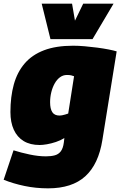

<svg xmlns="http://www.w3.org/2000/svg" viewBox="-41 -810 658 1050"><path d="M-21 173 33 12Q74 25 121.5 35Q169 45 210 45Q238 45 258.5 39.5Q279 34 291.5 17.5Q304 1 308 -30L311 -55Q290 -42 264.5 -33.5Q239 -25 215.5 -21Q192 -17 176 -17Q124 -17 88.5 -38.5Q53 -60 34.5 -100.5Q16 -141 16 -197Q16 -281 34.5 -348Q53 -415 93.5 -462.5Q134 -510 199.5 -535Q265 -560 359 -560Q388 -560 422.5 -557Q457 -554 491 -549.5Q525 -545 553 -539.5Q581 -534 597 -529L519 -45Q498 88 425.5 154Q353 220 222 220Q155 220 93 207Q31 194 -21 173ZM364 -393Q357 -396 348 -398Q339 -400 325 -400Q304 -400 287 -387.5Q270 -375 258 -353.5Q246 -332 239.5 -305.5Q233 -279 233 -251Q233 -215 245 -196.5Q257 -178 285 -178Q291 -178 298.5 -179.5Q306 -181 315 -183.5Q324 -186 332 -189ZM580 -790 465 -596H235L187 -790H353L369 -697L414 -790Z"/></svg>

Font: Georama ExtraCondensed Thin Black
Style: Italic
Weight: 900
Italic angle: -9°
Version: Version 1.001